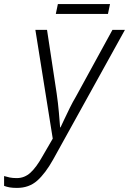

<svg xmlns="http://www.w3.org/2000/svg" viewBox="-124 -678 631 939"><path d="M-41 241Q-62 241 -76.5 238.5Q-91 236 -104 231V183Q-91 187 -76.5 190Q-62 193 -42 193Q-4 193 25 166.5Q54 140 84 86L134 0L49 -532H106L153 -222Q160 -174 164 -128Q168 -82 170 -55H172Q179 -70 191 -95.5Q203 -121 217.5 -150.5Q232 -180 247 -205L426 -532H487L136 102Q98 170 58 205.5Q18 241 -41 241ZM149 -610 159 -658H414L404 -610Z"/></svg>

Font: Noto Sans Light
Style: Italic
Weight: 300
Italic angle: -12°
Designer: Monotype Design Team
Foundry: Monotype Imaging Inc.
Version: Version 2.013; ttfautohint (v1.8.4.7-5d5b)